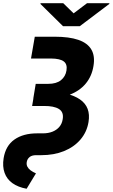

<svg xmlns="http://www.w3.org/2000/svg" viewBox="-27 -956 701 1195"><path d="M189.5 -727.5H313.5Q403.3 -727.5 460.4 -708Q517.6 -688.5 541.5 -647.9Q565.4 -607.4 554.7 -544.9Q544.4 -481.4 506.8 -436Q469.2 -390.6 407 -366.7Q344.7 -342.8 259.8 -342.8H180.2L195.3 -434.1H272.9Q324.2 -434.1 352.5 -457Q380.9 -480 386.7 -517.1Q393.1 -556.2 369.9 -573.7Q346.7 -591.3 291 -591.8H166ZM188 -385.3H261.7Q401.9 -384.8 470.7 -337.2Q539.6 -289.6 523.9 -196.3Q513.7 -134.3 473.9 -87.6Q434.1 -41 371.6 -15.6Q309.1 9.8 229.5 9.8H197.8Q171.9 9.8 157.5 21.2Q143.1 32.7 139.6 51.8Q136.7 68.4 143.3 81.3Q149.9 94.2 163.8 104.5Q177.7 114.7 196.8 123L138.7 218.8Q85.4 209 50.5 184.1Q15.6 159.2 1.5 119.6Q-12.7 80.1 -4.4 28.3Q8.3 -49.3 63 -87.6Q117.7 -126 204.1 -126H239.7Q272.9 -126 299.1 -136.2Q325.2 -146.5 342 -166Q358.9 -185.5 363.3 -214.4Q370.6 -258.3 339.8 -277.6Q309.1 -296.9 246.1 -296.4H172.9ZM366.7 -936 431.2 -873 514.6 -936H653.8L653.3 -931.6L469.7 -793H365.2L224.6 -931.6L225.6 -936Z"/></svg>

Font: Inter 17pt ExtraBold
Style: Italic
Weight: 800
Italic angle: -9.3988°
Version: Version 4.001;git-66647c0bb